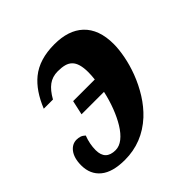

<svg xmlns="http://www.w3.org/2000/svg" viewBox="-179 -626 750 750"><g transform="rotate(-45 195.5 -251.5)"><path d="M-37.1 -100.1Q-37.1 -140.1 -19.5 -163.1Q-2.9 -184.1 21 -184.1Q31.2 -184.1 40.3 -181.2Q49.3 -178.2 58.1 -169.9Q44.9 -135.7 44.9 -102.1Q44.9 -46.9 100.1 -46.9Q121.1 -46.9 140.9 -62.5Q160.6 -78.1 177.7 -106Q193.8 -132.3 207.3 -167.2Q220.7 -202.1 229 -240.2H105L118.2 -299.8H237.8Q240.2 -321.8 240.2 -337.9Q240.2 -387.2 220.2 -406.7Q210.4 -416.5 195.1 -420.7Q179.7 -424.8 158.2 -424.8Q128.4 -424.8 106.9 -408.9Q85.4 -393.1 66.9 -359.9H16.1Q44.9 -431.2 89.8 -467.8Q140.1 -508.8 223.1 -508.8Q300.8 -508.8 343.3 -469.2Q388.2 -427.2 388.2 -345.2Q388.2 -316.4 381.1 -279.5Q374 -242.7 359.9 -205.1Q344.2 -163.6 320.8 -126.2Q297.4 -88.9 267.1 -60.5Q194.8 5.9 99.1 5.9Q31.2 5.9 -2.9 -22.2Q-37.1 -50.3 -37.1 -100.1Z"/></g></svg>

Font: Pattaya
Style: Regular
Weight: 400
Designer: Pablo Impallari / Thai characters Designed by Thanarat Vachiruckul and Suppakit Chalermlarp
Foundry: Pablo Impallari
Version: Version 1.007;September 16, 2023;FontCreator 15.0.0.2934 64-